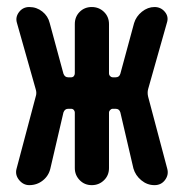

<svg xmlns="http://www.w3.org/2000/svg" viewBox="-20 -540 540 560"><path d="M65.4 0Q47.9 0 35.6 -15.1Q23.4 -30.3 28.3 -47.9L84 -257.8Q87.9 -268.6 84 -280.3L29.3 -473.6Q24.4 -490.2 35.6 -504.9Q46.9 -519.5 65.4 -519.5Q86.9 -519.5 103.5 -506.3Q120.1 -493.2 125 -472.7L165 -325.2Q168.9 -314.5 178.7 -314.5H187.5Q192.4 -314.5 195.3 -317.9Q198.2 -321.3 198.2 -326.2V-469.7Q198.2 -491.2 212.4 -505.4Q226.6 -519.5 247.6 -519.5Q268.6 -519.5 283.2 -505.4Q297.9 -491.2 297.9 -469.7V-326.2Q297.9 -321.3 301.3 -317.9Q304.7 -314.5 308.6 -314.5H317.4Q328.1 -314.5 331.1 -325.2L371.1 -472.7Q377 -492.2 394 -505.9Q411.1 -519.5 430.7 -519.5Q449.2 -519.5 460.9 -505.4Q472.7 -491.2 466.8 -473.6L412.1 -280.3Q409.2 -269.5 412.1 -257.8L467.8 -47.9Q472.7 -30.3 461.4 -15.1Q450.2 0 430.7 0Q409.2 0 392.1 -14.2Q375 -28.3 369.1 -48.8L331.1 -211.9Q328.1 -222.7 317.4 -222.7H308.6Q304.7 -222.7 301.3 -219.2Q297.9 -215.8 297.9 -211.9V-49.8Q297.9 -28.3 283.2 -14.2Q268.6 0 247.6 0Q226.6 0 212.4 -14.6Q198.2 -29.3 198.2 -49.8V-211.9Q198.2 -215.8 195.3 -219.2Q192.4 -222.7 187.5 -222.7H178.7Q168.9 -222.7 165 -211.9L127 -48.8Q122.1 -27.3 105 -13.7Q87.9 0 65.4 0Z"/></svg>

Font: Rounded-X Mgen+ 1m medium
Style: Regular
Weight: 500
Designer: [Source Han Sans]
Ryoko NISHIZUKA  (kana & ideographs); Paul D. Hunt (Latin, Greek & Cyrillic); Wenlong ZHANG  (bopomofo
Version: Version 1.059.20150602